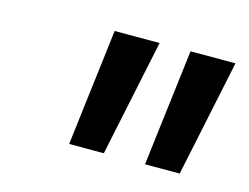

<svg xmlns="http://www.w3.org/2000/svg" viewBox="-50 -803 527 407"><g transform="rotate(15 213.0 -600.0)"><path d="M127 -471.2 158.2 -727.5H256.8L203.1 -471.2ZM293.5 -471.2 324.7 -727.5H423.3L369.6 -471.2Z"/></g></svg>

Font: Inter Display Medium
Style: Italic
Weight: 500
Italic angle: -9.39999°
Designer: Rasmus Andersson
Foundry: rsms
Version: Version 4.000;git-a52131595